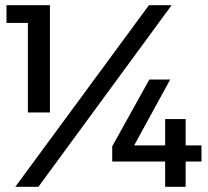

<svg xmlns="http://www.w3.org/2000/svg" viewBox="-20 -720 802 740"><path d="M172.5 -286.5H87.5V-631.5H5V-700H172.5ZM128 0H39L554 -700H641.5ZM695.5 0H616.5V-97.5H412.5V-156L555.5 -413.5H636L497 -159.5H616.5V-261H695.5V-159.5H756.5V-97.5H695.5Z"/></svg>

Font: Argentum Novus Medium
Style: Regular
Weight: 500
Designer: Julieta Ulanovsky (font) & Cristiano Sobral (main changes)
Foundry: Julieta Ulanovsky (font) & Cristiano Sobral (main changes)
Version: Version 3.00;November 27, 2020;FontCreator 13.0.0.2655 64-bi